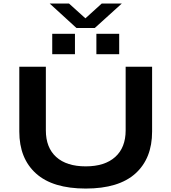

<svg xmlns="http://www.w3.org/2000/svg" viewBox="-20 -1070 984 1102"><path d="M265.1 -1049.8H376L470.2 -964.8L564 -1049.8H679.2L523.9 -909.2H418.9ZM279.8 -758.8V-876H410.2V-758.8ZM533.2 -758.8V-876H664.1V-758.8ZM90.8 -314.9V-687H243.2V-321.8Q243.2 -222.7 302.7 -168.9Q362.3 -115.2 472.2 -115.2Q581.5 -115.2 641.4 -169.2Q701.2 -223.1 701.2 -321.8V-687H853V-314.9Q853 -160.6 757.3 -74.2Q661.6 12.2 472.2 12.2Q282.7 12.2 186.8 -74.2Q90.8 -160.6 90.8 -314.9Z"/></svg>

Font: Archivo Expanded SemiBold
Style: Regular
Weight: 600
Width: 7
Designer: Hector Gatti
Foundry: Omnibus-Type
Version: Version 2.001